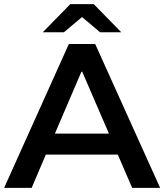

<svg xmlns="http://www.w3.org/2000/svg" viewBox="-25 -914 799 934"><path d="M548 -162H198L129 0H-5L310 -700H438L754 0H618ZM371 -565 242 -264H505L375 -565ZM462 -757 374 -831 286 -757H183L317 -894H431L565 -757Z"/></svg>

Font: CMG Sans SemiBold
Style: Regular
Weight: 600
Designer: Julieta Ulanovsky
Foundry: Julieta Ulanovsky
Version: Version 7.200